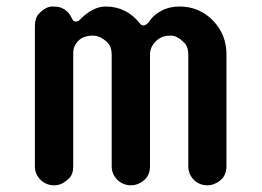

<svg xmlns="http://www.w3.org/2000/svg" viewBox="-20 -550 790 580"><path d="M102.5 -6.8Q85.4 -23.9 85.4 -47.4V-471.7Q85.4 -495.6 97.7 -508.8Q118.7 -530.3 137.5 -530.3Q156.2 -530.3 165.5 -526.4Q174.8 -522.5 181.2 -516.6Q189.5 -509.3 193.6 -501Q197.8 -492.7 200.4 -488.8Q203.1 -484.9 209.2 -484.9Q215.3 -484.9 219.7 -488.8L228 -497.1Q263.7 -530.3 299.3 -530.3Q362.3 -530.3 403.3 -478.5Q407.2 -473.1 413.1 -473.1Q423.3 -473.1 433.8 -489Q444.3 -504.9 467.8 -517.6Q491.2 -530.3 522.5 -530.3Q553.7 -530.3 579.3 -518.8Q605 -507.3 624 -487.3Q664.1 -445.3 664.1 -385.7V-47.4Q664.1 -10.3 628.9 4.9Q618.2 9.8 606.2 9.8Q594.2 9.8 583.7 5.4Q573.2 1 565.4 -6.8Q548.8 -24.4 548.8 -47.4V-384.3Q548.8 -408.7 536.6 -420.9Q515.1 -442.4 497.1 -442.4Q479 -442.4 468.8 -437.7Q458.5 -433.1 450.2 -424.8Q433.1 -407.7 433.1 -385.3V-47.4Q433.1 -10.3 398.4 4.9Q387.7 9.8 375.7 9.8Q363.8 9.8 353 5.4Q342.3 1 334.5 -6.8Q317.4 -23.9 317.4 -47.4V-384.3Q317.4 -408.7 305.2 -420.9Q283.7 -442.4 260.3 -442.4Q221.2 -442.4 206.1 -412.1Q201.2 -402.3 201.2 -390.1V-47.4Q201.2 -23.4 188.7 -11.5Q176.3 0.5 165.8 5.1Q155.3 9.8 143.3 9.8Q131.3 9.8 120.8 5.4Q110.4 1 102.5 -6.8Z"/></svg>

Font: Supermercado
Style: Regular
Weight: 400
Designer: James Grieshaber
Foundry: James Grieshaber
Version: Version 1.002